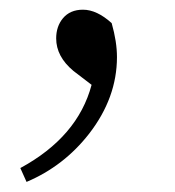

<svg xmlns="http://www.w3.org/2000/svg" viewBox="-20 -138 358 392"><path d="M34.2 233.4 21.5 205.1Q138.7 141.6 167 35.2L129.9 6.8Q94.7 -22.5 94.7 -59.6Q94.7 -84 108.4 -100.6Q123 -118.2 149.4 -118.2Q177.7 -118.2 208 -90.8Q218.8 -52.7 218.8 -21.5Q218.8 61.5 162.1 134.8Q110.4 201.2 34.2 233.4Z"/></svg>

Font: Bpmf Zihi Only R
Style: R
Weight: 400
Foundry: But Ko
Version: Version 1.320